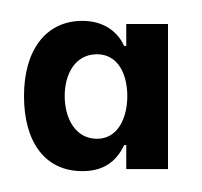

<svg xmlns="http://www.w3.org/2000/svg" viewBox="-20 -551 194 184"><path d="M59 -387C78 -387 91 -395 99 -412H101V-389H141V-528H101V-507H99C94 -518 82 -531 59 -531C24 -531 3 -503 3 -459C3 -415 23 -387 59 -387ZM73 -418C52 -418 42 -438 42 -459C42 -480 52 -499 73 -499C93 -499 102 -480 102 -459C102 -438 93 -418 73 -418Z"/></svg>

Font: Be Vietnam
Style: Regular
Weight: 400
Designer: Gabriel Lam
Foundry: TypeRant
Version: Version 4.000